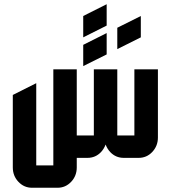

<svg xmlns="http://www.w3.org/2000/svg" viewBox="-20 -740 800 900"><path d="M370.1 -665 480 -720.2V-620.1L370.1 -564.9ZM370.1 -529.8 480 -585V-484.9L370.1 -430.2ZM529.8 -609.9 640.1 -665V-564.9L529.8 -509.8ZM129.9 140.1Q92.8 140.1 66.4 112.3Q40 84.5 40 44.9V-294.9L149.9 -350.1V35.2H230V-415H339.8V-105H419.9V-415H529.8V-105H609.9V-415H720.2V-95.2Q720.2 -55.7 693.4 -27.3Q667.5 0 629.9 0H560.1Q522.5 0 496.6 -27.3Q482.9 -42 475.1 -62.5Q467.3 -42 453.6 -27.3Q427.7 0 390.1 0H339.8V44.9Q339.8 84.5 313.5 112.3Q287.1 140.1 250 140.1Z"/></svg>

Font: Horta
Style: Regular
Weight: 600
Width: 3
Version: Version 0.11